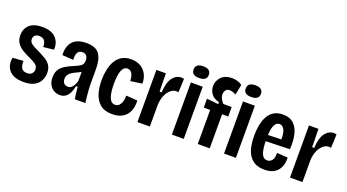

<svg xmlns="http://www.w3.org/2000/svg" viewBox="-53 -1264 3305 1827"><g transform="rotate(20 1599.0 -350.0)"><path d="M210 13Q134 13 92.5 -14Q51 -41 38 -83Q25 -125 34 -168L143 -176Q139 -135 154.5 -106.5Q170 -78 212 -78Q247 -78 262 -96Q277 -114 277 -137Q277 -171 250 -189.5Q223 -208 180 -227Q144 -243 109.5 -264Q75 -285 52.5 -316.5Q30 -348 30 -397Q30 -460 72.5 -500.5Q115 -541 202 -541Q297 -541 341 -493Q385 -445 378 -375L273 -364Q276 -397 260 -423.5Q244 -450 203 -450Q174 -450 159.5 -435.5Q145 -421 145 -399Q145 -370 169.5 -352Q194 -334 239 -314Q282 -293 317.5 -272.5Q353 -252 373.5 -221.5Q394 -191 394 -144Q394 -103 376 -67Q358 -31 317.5 -9Q277 13 210 13Z M578 12Q547 12 519 -2.5Q491 -17 473 -47.5Q455 -78 455 -125Q455 -174 476 -205Q497 -236 531.5 -256Q566 -276 607 -293Q646 -308 672 -325.5Q698 -343 698 -383Q698 -410 684.5 -428Q671 -446 642 -446Q608 -446 594 -419.5Q580 -393 584 -347L472 -354Q465 -437 508 -489Q551 -541 650 -541Q743 -541 780 -490Q817 -439 817 -342V-190Q817 -164 819.5 -129Q822 -94 825.5 -59.5Q829 -25 833 0H727Q720 -32 717 -61.5Q714 -91 711 -121H694Q669 12 578 12ZM622 -89Q651 -89 668.5 -112.5Q686 -136 698 -174V-267Q678 -255 655.5 -245Q633 -235 613 -223Q593 -211 580 -193.5Q567 -176 567 -149Q567 -120 582.5 -104.5Q598 -89 622 -89Z M1107 12Q1029 12 984.5 -25Q940 -62 921.5 -123.5Q903 -185 903 -259Q903 -314 913.5 -365Q924 -416 947 -455.5Q970 -495 1008 -518Q1046 -541 1102 -541Q1162 -541 1202 -515.5Q1242 -490 1261.5 -448Q1281 -406 1279 -359L1162 -343Q1162 -385 1146.5 -415.5Q1131 -446 1098 -446Q1025 -446 1025 -266Q1025 -179 1043 -130Q1061 -81 1103 -81Q1128 -81 1144 -98.5Q1160 -116 1168 -143.5Q1176 -171 1174 -200L1289 -192Q1292 -158 1285 -122Q1278 -86 1257 -55.5Q1236 -25 1199 -6.5Q1162 12 1107 12Z M1360 0V-528H1456L1459 -344H1480Q1485 -446 1521 -493.5Q1557 -541 1609 -541Q1615 -541 1622 -540.5Q1629 -540 1636 -537L1630 -399Q1619 -402 1606 -402Q1579 -402 1552.5 -380.5Q1526 -359 1507.5 -319Q1489 -279 1486 -223V0Z M1709 0V-528H1829V0ZM1768 -594Q1691 -594 1691 -652Q1691 -713 1768 -713Q1845 -713 1845 -653Q1845 -594 1768 -594Z M1971 0V-345H1906V-435L2024 -423V-443Q1966 -458 1942.5 -493Q1919 -528 1919 -568Q1919 -623 1957.5 -662Q1996 -701 2065 -701Q2092 -701 2118.5 -693.5Q2145 -686 2168 -670L2147 -564Q2130 -575 2112.5 -580Q2095 -585 2082 -585Q2055 -585 2042.5 -566.5Q2030 -548 2030 -525Q2030 -500 2042 -478.5Q2054 -457 2069 -441H2154V-345H2092V0Z M2237 0V-528H2357V0ZM2296 -594Q2219 -594 2219 -652Q2219 -713 2296 -713Q2373 -713 2373 -653Q2373 -594 2296 -594Z M2648 13Q2589 13 2550 -9Q2511 -31 2488.5 -69Q2466 -107 2457 -156Q2448 -205 2448 -258Q2448 -311 2457 -361.5Q2466 -412 2487 -452.5Q2508 -493 2545 -517Q2582 -541 2639 -541Q2709 -541 2749 -503Q2789 -465 2803.5 -399.5Q2818 -334 2812 -253L2569 -246Q2570 -166 2587 -122.5Q2604 -79 2644 -79Q2674 -79 2692.5 -103.5Q2711 -128 2709 -178L2819 -171Q2821 -143 2815 -111.5Q2809 -80 2790.5 -51.5Q2772 -23 2737.5 -5Q2703 13 2648 13ZM2638 -445Q2576 -445 2569 -309L2704 -313Q2704 -383 2686 -414Q2668 -445 2638 -445Z M2905 0V-528H3001L3004 -344H3025Q3030 -446 3066 -493.5Q3102 -541 3154 -541Q3160 -541 3167 -540.5Q3174 -540 3181 -537L3175 -399Q3164 -402 3151 -402Q3124 -402 3097.5 -380.5Q3071 -359 3052.5 -319Q3034 -279 3031 -223V0Z"/></g></svg>

Font: Bricolage Grotesque 12pt Condensed SemiBold
Style: Regular
Weight: 600
Width: 3
Designer: Mathieu Triay
Foundry: Atelier Triay
Version: Version 1.001; ttfautohint (v1.8.4.7-5d5b);gftools[0.9.33.de